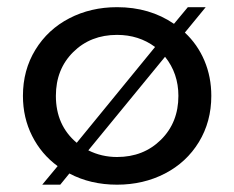

<svg xmlns="http://www.w3.org/2000/svg" viewBox="-20 -500 652 535"><path d="M140.6 -37.1Q95.2 -70.3 69.6 -121.1Q43.9 -171.9 43.9 -232.9Q43.9 -304.7 78.6 -361.3Q113.3 -418 173.1 -449Q232.9 -480 306.2 -480Q397 -480 464.8 -433.6L503.4 -480H553.2L495.1 -409.2Q530.3 -376.5 549.6 -331.1Q568.8 -285.6 568.8 -232.9Q568.8 -161.1 534.2 -104.2Q499.5 -47.4 439.5 -16.4Q379.4 14.6 306.2 14.6Q231.9 14.6 173.3 -16.6L147.9 14.6H97.7ZM193.8 -102.1 412.1 -369.1Q366.7 -402.8 306.2 -402.8Q232.4 -402.8 184.1 -355Q135.7 -307.1 135.7 -232.9Q135.7 -150.9 193.8 -102.1ZM226.1 -81.1Q263.2 -62.5 306.2 -62.5Q379.9 -62.5 428.5 -110.6Q477.1 -158.7 477.1 -232.9Q477.1 -295.4 439.9 -341.8Z"/></svg>

Font: Spartan MB Med
Style: Regular
Weight: 500
Designer: Matt Bailey, Mirko Velimirovic
Foundry: Matt Bailey
Version: Version 1.005